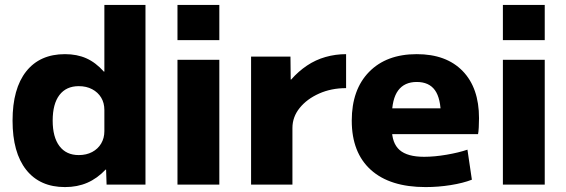

<svg xmlns="http://www.w3.org/2000/svg" viewBox="-20 -750 2300 780"><path d="M244 10Q142 10 86.5 -60Q31 -130 31 -260Q31 -390 86.5 -460Q142 -530 244 -530Q293 -530 331 -513Q369 -496 402 -459H404V-730H571V0H413L411 -61H409Q375 -25 334.5 -7.5Q294 10 244 10ZM300 -120Q331 -120 354.5 -132.5Q378 -145 391 -167Q404 -189 404 -217V-303Q404 -332 391 -353.5Q378 -375 354.5 -387.5Q331 -400 300 -400Q249 -400 221.5 -364Q194 -328 194 -260Q194 -193 221.5 -156.5Q249 -120 300 -120Z M701 -587V-730H871V-587ZM701 0V-507H871V0Z M1000 0V-520H1160L1161 -427H1163Q1192 -460 1227 -483.5Q1262 -507 1302.5 -518.5Q1343 -530 1386 -530V-392Q1326 -392 1276.5 -370Q1227 -348 1197.5 -311.5Q1168 -275 1168 -230V0Z M1709 10Q1564 10 1486.5 -60Q1409 -130 1409 -260Q1409 -386 1479.5 -458Q1550 -530 1673 -530Q1793 -530 1859.5 -461.5Q1926 -393 1926 -270Q1926 -253 1925 -233Q1924 -213 1922 -205H1502V-310H1792L1771 -278Q1771 -350 1747 -383.5Q1723 -417 1673 -417Q1623 -417 1597.5 -382.5Q1572 -348 1572 -277V-227Q1572 -168 1603.5 -140.5Q1635 -113 1703 -113Q1745 -113 1794.5 -121.5Q1844 -130 1879 -142L1897 -20Q1861 -6 1810.5 2Q1760 10 1709 10Z M2023 -587V-730H2193V-587ZM2023 0V-507H2193V0Z"/></svg>

Font: M PLUS 1 Thin ExtraBold
Style: Regular
Weight: 800
Version: Version 1.001